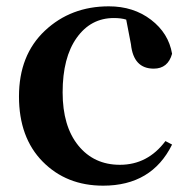

<svg xmlns="http://www.w3.org/2000/svg" viewBox="-20 -571 602 607"><path d="M394 -431 379 -509Q363 -514 340 -514Q267 -514 222.5 -451.5Q178 -389 178 -279Q178 -172 227.5 -111Q277 -50 359 -50Q447 -50 503 -125L524 -114Q460 16 306 16Q190 16 115 -60Q40 -136 40 -266Q40 -397 122 -474Q204 -551 324 -551Q402 -551 457.5 -508.5Q513 -466 524 -401Q511 -354 466 -354Q402 -354 394 -431Z"/></svg>

Font: Swei Spring CJKtc
Style: Bold
Weight: 700
Version: Version 1.021